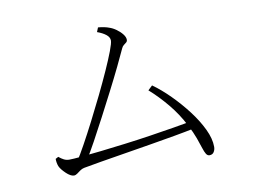

<svg xmlns="http://www.w3.org/2000/svg" viewBox="-72 -785 1145 863"><g transform="rotate(-10 500.0 -353.5)"><path d="M416 -660 424 -680Q438 -679 452 -676Q466 -673 473 -670Q489 -665 505 -653.5Q521 -642 531.5 -628.5Q542 -615 542 -603Q542 -596 537 -591.5Q532 -587 525.5 -582.5Q519 -578 515 -569Q501 -538 478 -490.5Q455 -443 427 -388.5Q399 -334 370.5 -279.5Q342 -225 316.5 -178.5Q291 -132 272 -102H227Q244 -128 268 -171.5Q292 -215 319.5 -268.5Q347 -322 374 -377.5Q401 -433 423 -482Q445 -531 458 -565.5Q471 -600 471 -612Q471 -627 456 -639Q441 -651 416 -660ZM598 -362 618 -381Q656 -354 695.5 -314.5Q735 -275 769 -230.5Q803 -186 824 -142Q845 -98 845 -61Q845 -48 838.5 -37.5Q832 -27 818 -27Q809 -27 803 -36.5Q797 -46 791 -65Q785 -84 775 -112Q765 -140 746 -176Q718 -231 678.5 -278.5Q639 -326 598 -362ZM134 -131 147 -138Q159 -128 170 -122.5Q181 -117 194 -117Q210 -117 248.5 -120.5Q287 -124 339.5 -130Q392 -136 451.5 -143.5Q511 -151 570 -160Q629 -169 680.5 -177.5Q732 -186 767 -193L775 -159Q732 -150 675.5 -140Q619 -130 558 -120Q497 -110 439 -100.5Q381 -91 332.5 -83Q284 -75 253 -69Q243 -67 234 -60.5Q225 -54 217.5 -48.5Q210 -43 202 -43Q195 -43 186 -48Q177 -53 168 -61.5Q159 -70 151.5 -79Q144 -88 140 -97Q137 -105 135.5 -113.5Q134 -122 134 -131Z"/></g></svg>

Font: Noto Serif HK
Style: Regular
Weight: 200
Designer: Ryoko NISHIZUKA 西塚涼子 (kana & ideographs); Frank Grießhammer (Latin, Greek & Cyrillic); Wenlong ZHANG 张文龙 (bopomofo); San
Foundry: Adobe
Version: Version 2.001;hotconv 1.1.0;makeotfexe 2.6.0